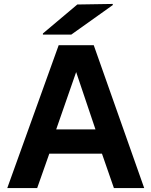

<svg xmlns="http://www.w3.org/2000/svg" viewBox="-20 -961 774 981"><path d="M459 -730 716.8 0H562L501 -175.8H231.9L169.9 0H17.1L279.8 -730ZM199.2 -784.2V-790L375 -938L556.2 -940.9V-935.1L344.2 -784.2ZM267.1 -299.8H467.8L369.1 -592.8Z"/></svg>

Font: Nacelle Bold
Style: Regular
Weight: 700
Designer: Sora Sagano
Foundry: Sora Sagano
Version: Version 1.000;FEAKit 1.0